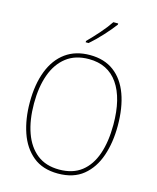

<svg xmlns="http://www.w3.org/2000/svg" viewBox="-138 -1045 940 1149"><g transform="rotate(15 332.5 -470.5)"><path d="M605 -358Q605 -255 576.5 -171.5Q548 -88 488 -39Q428 10 332 10Q237 10 177 -39.5Q117 -89 88.5 -172.5Q60 -256 60 -359Q60 -471 92 -553.5Q124 -636 185.5 -680.5Q247 -725 336 -725Q425 -725 485 -680Q545 -635 575 -552.5Q605 -470 605 -358ZM86 -359Q86 -256 113.5 -178.5Q141 -101 195.5 -58Q250 -15 333 -15Q417 -15 471 -57Q525 -99 551.5 -176Q578 -253 578 -358Q578 -521 516 -610.5Q454 -700 336 -700Q252 -700 196.5 -657Q141 -614 113.5 -537.5Q86 -461 86 -359ZM449 -944Q423 -909 383.5 -866Q344 -823 308 -792H290V-800Q324 -834 360 -875Q396 -916 419 -951H449Z"/></g></svg>

Font: Noto Sans Lao UI SemCond Thin
Style: Regular
Weight: 100
Width: 4
Designer: Monotype Design Team
Foundry: Monotype Imaging Inc.
Version: Version 2.000; ttfautohint (v1.8.4.7-5d5b)